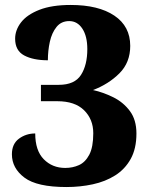

<svg xmlns="http://www.w3.org/2000/svg" viewBox="-20 -744 607 774"><path d="M248 10Q129 10 78.5 -28Q28 -66 28 -122Q28 -164 56.5 -185Q85 -206 122 -206Q122 -137 156.5 -102Q191 -67 243 -67Q273 -67 298.5 -78.5Q324 -90 340 -120.5Q356 -151 356 -207Q356 -263 319 -299.5Q282 -336 211 -336H145V-402H217Q281 -402 306.5 -442Q332 -482 332 -546Q332 -598 312 -628.5Q292 -659 259 -659Q227 -659 208 -635.5Q189 -612 181 -576Q173 -540 173 -501Q114 -501 77.5 -520.5Q41 -540 41 -588Q41 -623 65 -654Q89 -685 139 -704.5Q189 -724 265 -724Q377 -724 441 -681Q505 -638 505 -559Q505 -492 461.5 -448.5Q418 -405 355 -381Q396 -372 436.5 -352Q477 -332 503.5 -296.5Q530 -261 530 -206Q530 -145 507 -103.5Q484 -62 444.5 -37Q405 -12 354 -1Q303 10 248 10Z"/></svg>

Font: Noto Serif Lao ExtraBold
Style: Regular
Weight: 800
Designer: Monotype Design Team
Foundry: Monotype Imaging Inc.
Version: Version 2.003; ttfautohint (v1.8.4.7-5d5b)